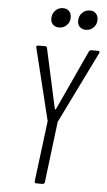

<svg xmlns="http://www.w3.org/2000/svg" viewBox="-60 -940 547 978"><g transform="rotate(5 213.5 -450.5)"><path d="M155 -10 194 -320Q194 -324 193 -325L104 -688L103 -691Q103 -700 113 -700H147Q157 -700 158 -692L225 -386Q226 -384 228 -384Q230 -384 231 -386L372 -692Q376 -700 385 -700H419Q424 -700 426 -696.5Q428 -693 425 -688L247 -325Q245 -324 245 -320L207 -10Q205 0 196 0H164Q155 0 155 -10ZM304 -843Q304 -868 320 -884.5Q336 -901 360 -901Q379 -901 390.5 -889Q402 -877 402 -857Q402 -833 386 -817Q370 -801 347 -801Q328 -801 316 -812.5Q304 -824 304 -843ZM167 -843Q167 -868 183 -884.5Q199 -901 223 -901Q242 -901 253.5 -889Q265 -877 265 -857Q265 -833 249 -817Q233 -801 210 -801Q191 -801 179 -812.5Q167 -824 167 -843Z"/></g></svg>

Font: Barlow Condensed Light
Style: Italic
Weight: 300
Width: 3
Italic angle: -7°
Designer: Jeremy Tribby
Foundry: Tribby Type
Version: Version 1.408